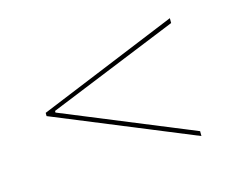

<svg xmlns="http://www.w3.org/2000/svg" viewBox="-47 -483 415 343"><g transform="rotate(-15 160.5 -312.0)"><path d="M289 -212 48 -311V-314L289 -412V-421L31 -315V-309L289 -203Z"/></g></svg>

Font: Moniqa SemBd Display
Style: Regular
Weight: 600
Designer: Rajesh Rajput
Foundry: Rajesh Rajput
Version: Version 1.000